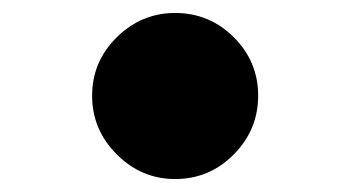

<svg xmlns="http://www.w3.org/2000/svg" viewBox="-20 -528 540 296"><path d="M250 -252Q198 -252 160 -290Q122 -328 122 -380.5Q122 -433 160 -470.5Q198 -508 250 -508Q303 -508 340.5 -470.5Q378 -433 378 -380.5Q378 -328 340.5 -290Q303 -252 250 -252Z"/></svg>

Font: GenSenRounded JP B
Style: Regular
Weight: 700
Version: Version 1.501;PS 1;hotconv 16.6.51;makeotf.lib2.5.65220